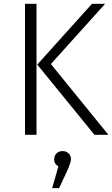

<svg xmlns="http://www.w3.org/2000/svg" viewBox="-20 -705 587 1004"><path d="M329.1 192.9 289.1 278.8H252.9L285.2 165Q263.2 151.9 263.2 130.4Q263.2 108.9 275.6 96.9Q288.1 85 307.1 85Q326.2 85 338.6 96.9Q351.1 108.9 351.1 127Q351.1 145 329.1 192.9ZM246.1 -370.1 546.9 0H474.1L174.8 -367.2L460.9 -685.1H529.8ZM170.9 0H110.8V-685.1H170.9Z"/></svg>

Font: FiraSans-Light
Style: Regular
Weight: 300
Designer: Carrois Corporate & Edenspiekermann AG
Foundry: Carrois Corporate GbR & Edenspiekermann AG
Version: Version 3.106;PS 003.106;hotconv 1.0.70;makeotf.lib2.5.58329